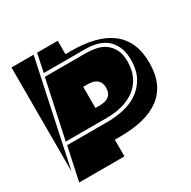

<svg xmlns="http://www.w3.org/2000/svg" viewBox="-156 -853 1004 1007"><g transform="rotate(-30 346.0 -350.0)"><path d="M165 -570H415Q442 -570 471.5 -564.5Q501 -559 525 -543Q549 -527 565 -498.5Q581 -470 581 -424Q581 -374 563.5 -336Q546 -298 514 -272.5Q482 -247 437.5 -234Q393 -221 339 -221H90ZM677 -360Q677 -292 655 -243Q633 -194 591 -162.5Q549 -131 488.5 -116Q428 -101 352 -101H318V0H44L87 -201H333Q379 -201 426.5 -211Q474 -221 513 -246.5Q552 -272 576.5 -315Q601 -358 601 -424Q601 -499 557 -544.5Q513 -590 419 -590H170L193 -700H318V-619H352Q428 -619 488.5 -604Q549 -589 591 -557.5Q633 -526 655 -477Q677 -428 677 -360ZM38 -700H172L38 -70ZM415 -360Q415 -424 339 -424H313V-296H339Q415 -296 415 -360Z"/></g></svg>

Font: J.M. Nexus Grotesque
Style: Regular
Weight: 900
Designer: deFharo
Foundry: deFharo
Version: Version 3.003